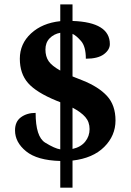

<svg xmlns="http://www.w3.org/2000/svg" viewBox="-20 -780 599 879"><path d="M255.9 -457V-629.9Q226.6 -624.5 207.3 -604.7Q188 -585 188 -553.2Q188 -521.5 202.6 -500Q217.3 -478.5 255.9 -457ZM312 -287.1V-98.1Q349.6 -106.4 369.9 -131.3Q390.1 -156.2 390.1 -189Q390.1 -221.7 370.6 -244.1Q351.1 -266.6 312 -287.1ZM312 -684.1Q482.9 -678.2 482.9 -578.1Q482.9 -552.2 455.6 -531.7Q428.2 -511.2 373 -511.2Q373 -567.4 350.8 -592.5Q328.6 -617.7 312 -625V-430.2Q314.9 -428.7 323.5 -425.5Q332 -422.4 357.4 -412.1Q431.2 -382.8 470 -340.6Q508.8 -298.3 508.8 -228.5Q508.8 -158.7 457 -107.2Q405.3 -55.7 312 -44.9V79.1H255.9V-43Q150.4 -45.9 99.6 -87.2Q48.8 -128.4 48.8 -183.1Q48.8 -223.6 76.2 -243.4Q103.5 -263.2 143.1 -263.2Q143.1 -153.8 186.8 -127Q230.5 -100.1 255.9 -96.2V-312L238.8 -318.8Q146 -356.9 108.4 -399.9Q70.8 -442.9 70.8 -511.2Q70.8 -579.6 122.1 -627Q173.3 -674.3 255.9 -683.1V-759.8H312Z"/></svg>

Font: DroidSerif-Bold
Style: Bold
Weight: 700
Foundry: Ascender Corporation
Version: Version 1.00 build 112